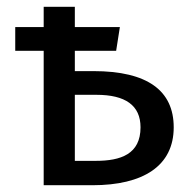

<svg xmlns="http://www.w3.org/2000/svg" viewBox="-20 -547 568 567"><path d="M25 -397H109V0H253C403 0 493 -57 493 -171C493 -279 416 -337 256 -337H201V-397H323L334 -467H201V-527H109V-467H25ZM201 -72V-267H265C350 -267 395 -236 395 -171C395 -92 337 -72 263 -72Z"/></svg>

Font: FiraGO Unicode
Style: Regular
Weight: 400
Designer: bBox Type
Foundry: bBox Type GmbH
Version: Version 1.001;PS 001.001;hotconv 1.0.88;makeotf.lib2.5.64775